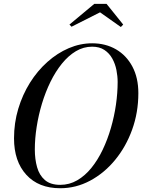

<svg xmlns="http://www.w3.org/2000/svg" viewBox="-20 -990 755 1020"><path d="M300 10Q185 10 119.8 -61.5Q54.5 -133 54.5 -255Q54.5 -337 77 -412Q99.5 -487 139.2 -550.5Q179 -614 231.8 -661Q284.5 -708 345.2 -734Q406 -760 469.5 -760Q541 -760 596.5 -727.8Q652 -695.5 683.5 -636Q715 -576.5 715 -495Q715 -392.5 682 -301.2Q649 -210 591.2 -140Q533.5 -70 458.5 -30Q383.5 10 300 10ZM300 -8Q348.5 -8 390 -32Q431.5 -56 465.5 -98Q499.5 -140 525.5 -194.5Q551.5 -249 569.2 -310.2Q587 -371.5 596 -434Q605 -496.5 605 -554.5Q605 -585.5 598.5 -618.2Q592 -651 576.5 -679Q561 -707 534.8 -724.5Q508.5 -742 469.5 -742Q423.5 -742 383.2 -718Q343 -694 309 -652Q275 -610 248.2 -555.5Q221.5 -501 203 -439.8Q184.5 -378.5 174.8 -316Q165 -253.5 165 -195.5Q165 -144.5 177 -101.8Q189 -59 218.5 -33.5Q248 -8 300 -8ZM360 -848 349 -859.5 481 -969.5H546L634.5 -859.5L622 -846.5L511.5 -924.5Z"/></svg>

Font: Bodoni Moda 11pt
Style: Italic
Weight: 400
Italic angle: -13°
Version: Version 2.004